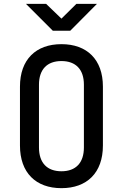

<svg xmlns="http://www.w3.org/2000/svg" viewBox="-20 -970 640 1000"><path d="M255 -810H346L485 -950H378L300 -873L220 -950H115ZM300 10C433 10 516 -70 516 -212V-519C516 -660 433 -740 300 -740C167 -740 84 -660 84 -519V-212C84 -70 167 10 300 10ZM300 -78C225 -78 183 -122 183 -202V-529C183 -608 225 -652 300 -652C375 -652 417 -608 417 -529V-202C417 -122 375 -78 300 -78Z"/></svg>

Font: JetBrains Mono Medium
Style: Regular
Weight: 436
Monospace: yes
Designer: Philipp Nurullin, Konstantin Bulenkov
Foundry: JetBrains
Version: Version 2.305